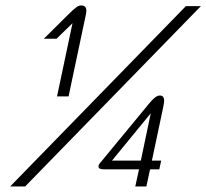

<svg xmlns="http://www.w3.org/2000/svg" viewBox="-20 -673 745 693"><path d="M650.8 -650.8 16.7 0H70.8L705 -650.8ZM488.3 -93.3H384.2L524.2 -264.2ZM556.7 -328.3C545 -328.3 532.5 -316.7 516.7 -297.5L348.3 -93.3C343.3 -87.5 337.5 -81.7 335.8 -75C333.3 -64.2 343.3 -61.7 358.3 -61.7H481.7L468.3 0H508.3L521.7 -61.7H555L561.7 -93.3H528.3L569.2 -286.7C570.8 -295.8 572.5 -303.3 572.5 -309.2C572.5 -321.7 567.5 -328.3 556.7 -328.3ZM272.5 -653.3C260.8 -653.3 250 -643.3 228.3 -622.5L138.3 -533.3H184.2L241.7 -589.2L185.8 -325H227.5L289.2 -616.7C290.8 -623.3 291.7 -629.2 291.7 -634.2C291.7 -647.5 285 -653.3 272.5 -653.3Z"/></svg>

Font: BoonHome
Style: Book Oblique
Weight: 400
Italic angle: -12°
Designer: Sungsit Sawaiwan
Foundry: Sungsit Sawaiwan
Version: Version 0.2